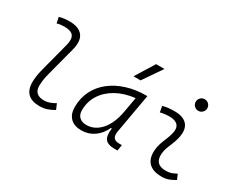

<svg xmlns="http://www.w3.org/2000/svg" viewBox="-111 -1208 1980 1631"><g transform="rotate(30 879.0 -392.5)"><path d="M354.5 9.8Q200.7 9.8 200.7 -138.2Q200.7 -158.2 204.3 -191.2Q208 -224.1 222.2 -277.3L294.9 -555.2Q312 -620.1 290.3 -650.9Q268.6 -681.6 201.2 -681.6Q183.6 -681.6 165.5 -679.4Q147.5 -677.2 129.4 -671.9L117.7 -729.5Q142.1 -736.3 167 -739.3Q191.9 -742.2 216.8 -742.2Q310.1 -742.2 347.7 -692.6Q385.3 -643.1 359.4 -546.9L288.6 -277.3Q273.4 -221.2 270 -189.2Q266.6 -157.2 266.6 -141.6Q266.1 -51.3 363.8 -51.3Q413.1 -51.3 470.7 -86.4L493.7 -32.7Q460.9 -12.7 427 -1.5Q393.1 9.8 354.5 9.8Z M763.7 10.3Q694.3 10.3 656.2 -27.8Q618.2 -65.9 618.2 -135.3Q618.2 -223.1 654.1 -294.7Q689.9 -366.2 754.9 -417Q819.8 -467.8 907.2 -495.1Q994.6 -522.5 1097.2 -522.5H1106.4L1038.1 -135.7Q1023.9 -53.7 1097.7 -53.7H1127L1117.2 4.9H1090.3Q1021 4.9 996.3 -27.6Q971.7 -60.1 982.4 -133.3H973.6Q941.4 -64 887 -26.9Q832.5 10.3 763.7 10.3ZM778.8 -50.8Q859.9 -50.8 920.4 -119.1Q981 -187.5 1002.9 -312.5L1028.8 -458Q925.8 -446.8 848.1 -403.6Q770.5 -360.4 727.5 -293Q684.6 -225.6 684.6 -141.1Q684.6 -98.1 709.5 -74.5Q734.4 -50.8 778.8 -50.8ZM919.9 -609.4 1034.7 -794.9H1116.7L989.3 -609.4Z M1659.2 -81.1 1680.7 -31.2Q1652.8 -14.2 1622.1 -2.2Q1591.3 9.8 1551.3 9.8Q1466.8 9.8 1425.3 -31.7Q1383.8 -73.2 1388.7 -153.3Q1391.1 -189.9 1402.8 -224.6Q1414.6 -259.3 1428.5 -292Q1442.4 -324.7 1449.7 -355Q1463.9 -410.2 1439.5 -438.5Q1415 -466.8 1356.4 -466.8Q1310.1 -466.8 1267.1 -455.6L1256.8 -513.7Q1285.6 -522 1314.5 -524.7Q1343.3 -527.3 1372.1 -527.3Q1460.9 -527.3 1498.3 -480.7Q1535.6 -434.1 1513.7 -345.2Q1505.4 -310.5 1492.4 -280.5Q1479.5 -250.5 1468.5 -221.2Q1457.5 -191.9 1455.1 -157.7Q1447.8 -51.3 1557.1 -51.3Q1585.9 -51.3 1607.7 -58.1Q1629.4 -64.9 1659.2 -81.1ZM1542.5 -630.4Q1519 -630.4 1502.4 -647Q1485.8 -663.6 1485.8 -687Q1485.8 -710.4 1502.4 -727.1Q1519 -743.7 1542.5 -743.7Q1565.9 -743.7 1582.5 -727.1Q1599.1 -710.4 1599.1 -687Q1599.1 -663.6 1582.5 -647Q1565.9 -630.4 1542.5 -630.4Z"/></g></svg>

Font: Cascadia Code Light
Style: Italic
Weight: 300
Italic angle: -10°
Monospace: yes
Designer: Aaron Bell
Foundry: Saja Typeworks
Version: Version 2404.023; ttfautohint (v1.8.4)